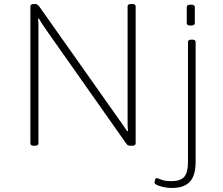

<svg xmlns="http://www.w3.org/2000/svg" viewBox="-20 -722 1108 954"><path d="M147 2Q131 2 131 -10V-690Q131 -702 147 -702H154Q167 -702 175 -690L571 -129Q580 -116 590.5 -101.5Q601 -87 612 -70L616 -71Q614 -88 614 -102.5Q614 -117 614 -138V-690Q614 -702 630 -702H638Q654 -702 654 -690V-10Q654 2 638 2H628Q620 2 616 0Q612 -2 607 -9L212 -570Q193 -596 173 -630L169 -629Q171 -612 171 -597.5Q171 -583 171 -561V-10Q171 2 155 2ZM834 212Q815 212 795 208Q775 204 761.5 198Q748 192 748 185Q748 180 750.5 171.5Q753 163 758 163Q764 163 781 170.5Q798 178 832 178Q876 178 895 157Q914 136 914 82V-513Q914 -525 930 -525H936Q952 -525 952 -513V82Q952 151 923 181.5Q894 212 834 212ZM928 -595Q908 -595 908 -607V-687Q908 -699 928 -699Q948 -699 948 -687V-607Q948 -595 928 -595Z"/></svg>

Font: Asap Semi Expanded Thin
Style: Regular
Weight: 100
Width: 6
Designer: Pablo Cosgaya
Foundry: Omnibus-Type
Version: Version 3.001; ttfautohint (v1.8.4.7-5d5b)